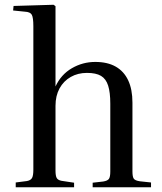

<svg xmlns="http://www.w3.org/2000/svg" viewBox="-20 -786 680 806"><path d="M46 0V-20L93 -26Q109 -29 114.5 -39Q120 -49 120 -74V-676Q120 -712 113.5 -724Q107 -736 84 -737L35 -742L37 -761L205 -766L213 -760V-425V-423Q236 -473 281.5 -499.5Q327 -526 380 -526Q431 -526 465.5 -506.5Q500 -487 518 -449Q536 -411 536 -355V-66Q536 -44 541.5 -36Q547 -28 567 -25L614 -20V0H369V-19L413 -24Q432 -27 437.5 -35.5Q443 -44 443 -66V-351Q443 -398 434 -426.5Q425 -455 404 -467.5Q383 -480 345 -480Q307 -480 277 -463Q247 -446 230 -415Q213 -384 213 -342V-70Q213 -48 218 -39Q223 -30 238 -27L291 -19V0Z"/></svg>

Font: Literata 60pt
Style: Regular
Weight: 400
Designer: Latin by Veronika Burian and Jose Scaglione. Greek by Irene Vlachou. Cyrillic by Vera Evstafieva.
Foundry: TypeTogether
Version: Version 3.002